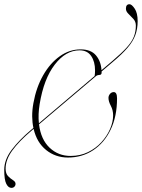

<svg xmlns="http://www.w3.org/2000/svg" viewBox="-41 -735 671 908"><path d="M104.5 -119.5 117 -130Q111.5 -155.5 111.2 -185Q111 -214.5 117 -247.5Q130.5 -322 163.2 -379.2Q196 -436.5 241.8 -469Q287.5 -501.5 340 -501.5Q389 -501.5 412.8 -473.2Q436.5 -445 439 -403L492 -448Q535.5 -485 559.2 -511.5Q583 -538 592.2 -562Q601.5 -586 601.5 -614Q601.5 -632.5 589.8 -645.5Q578 -658.5 566.2 -669.8Q554.5 -681 554.5 -694Q554.5 -715 571.5 -715Q582 -715 596 -694.2Q610 -673.5 610 -635Q610 -598.5 598.8 -568.5Q587.5 -538.5 562 -508.8Q536.5 -479 493.5 -443L439.5 -397Q439.5 -394 439.5 -391Q439.5 -380.5 428 -380.5Q421.5 -380.5 414.5 -376.5L143.5 -147Q152.5 -75 193.8 -36.2Q235 2.5 293 2.5Q338 2.5 375 -15.5Q412 -33.5 438.5 -62.5Q465 -91.5 479.5 -125Q494 -158.5 494 -189.5Q494 -214 483 -234.8Q472 -255.5 472 -272Q472 -282.5 479.2 -291Q486.5 -299.5 497 -299.5Q512.5 -299.5 512.5 -269.5Q512.5 -184.5 482.2 -121.8Q452 -59 399.5 -24.5Q347 10 280.5 10Q221.5 10 177.2 -25.5Q133 -61 118 -125.5L107.5 -116.5Q48.5 -66.5 17 -23Q-14.5 20.5 -14.5 62.5Q-14.5 86 -2.8 98Q9 110 20.8 117.2Q32.5 124.5 32.5 134.5Q32.5 142.5 27 148Q21.5 153.5 13 153.5Q-1.5 153.5 -11.2 134.5Q-21 115.5 -21 68.5Q-21 19.5 14.8 -27.2Q50.5 -74 104.5 -119.5ZM146.5 -242.5Q138.5 -194 143 -152L406.5 -375.5Q407.5 -381 408 -388Q408.5 -395 408.5 -402Q408.5 -443.5 390.2 -470.2Q372 -497 335 -497Q270 -497 218 -429.5Q166 -362 146.5 -242.5Z"/></svg>

Font: Fraunces 144pt Thin
Style: Italic
Weight: 100
Italic angle: -16°
Version: Version 1.000;[b76b70a41]